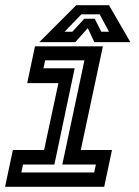

<svg xmlns="http://www.w3.org/2000/svg" viewBox="-20 -718 536 738"><path d="M-0.5 0 29.5 -141.5H149.5L204.5 -398.5H84.5L114.5 -540H375.5L290.5 -141.5H410.5L380.5 0ZM62 -55H342L348.5 -85.5H219.5L304.5 -486H153.5L147 -455.5H267L189 -85.5H68.5ZM273 -698H399L481 -556H342.5L317.5 -610L269.5 -556H131ZM293 -663 228 -596H258L304 -646H344L369.5 -596H399L363 -663Z"/></svg>

Font: Tourney Thin SemiBold
Style: Italic
Weight: 600
Italic angle: -12°
Version: Version 1.015